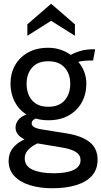

<svg xmlns="http://www.w3.org/2000/svg" viewBox="-20 -755 541 1025"><path d="M259 250Q192 250 139.2 233.5Q86.5 217 56.2 184.5Q26 152 26 104Q26 64 48.8 35.2Q71.5 6.5 111 -11Q87.5 -22.5 75.2 -38.2Q63 -54 63 -73Q63 -95.5 76.8 -113.8Q90.5 -132 121 -144Q80 -169.5 58 -212.8Q36 -256 36 -309Q36 -362.5 60 -405.8Q84 -449 129.2 -474.5Q174.5 -500 238 -500Q272 -500 302.2 -490Q332.5 -480 358 -462Q380.5 -475 411.2 -483.5Q442 -492 480 -492Q482.5 -492 484.2 -492Q486 -492 488 -492L477 -432Q471 -432 465.5 -432Q460 -432 454 -432Q449 -432 431 -430.5Q413 -429 398 -425Q418.5 -401 429.8 -371.2Q441 -341.5 441 -309Q441 -253 416.8 -208.8Q392.5 -164.5 347 -138.8Q301.5 -113 238 -113Q220 -113 203.5 -115.2Q187 -117.5 172 -122Q149 -114.5 149 -96Q149 -85 162 -76.8Q175 -68.5 204 -64L335 -43Q414.5 -30.5 457.8 3Q501 36.5 501 98Q501 149 471.2 182.8Q441.5 216.5 387 233.2Q332.5 250 259 250ZM267 170Q336 170 373 152.2Q410 134.5 410 100Q410 73 386.8 57.5Q363.5 42 320 34L180.5 10.5Q153 22.5 132.5 42.8Q112 63 112 90Q112 132 154.2 151Q196.5 170 267 170ZM238 -185Q295 -185 325 -219.2Q355 -253.5 355 -308Q355 -360.5 325 -394.2Q295 -428 238 -428Q181 -428 151.5 -394.2Q122 -360.5 122 -308Q122 -253.5 151.5 -219.2Q181 -185 238 -185ZM126 -564V-625L253 -735L380 -625V-564L253 -644Z"/></svg>

Font: Cabin Resolve
Style: Regular-Resolve
Weight: 400
Designer: Pablo Impallari
Foundry: Pablo Impallari. http://www.impallari.com Igino Marini. http://www.ikern.com
Version: Version 3.001